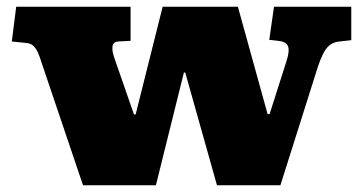

<svg xmlns="http://www.w3.org/2000/svg" viewBox="-20 -549 1066 569"><path d="M226 0 104 -361Q98 -381 92 -394Q86 -407 78 -414Q70 -421 55 -422L15 -426L28 -529H367V-428L330 -426Q316 -425 313.5 -412Q311 -399 320 -374L377 -210H382L462 -529H685L773 -211H779L830 -371Q839 -400 833 -413Q827 -426 804 -428L778 -431L792 -529H1021V-430L986 -426Q964 -424 950 -408.5Q936 -393 922 -351L811 0H623L529 -334H525L442 0Z"/></svg>

Font: Literata Variable Black
Style: Regular
Weight: 900
Designer: Latin by Veronika Burian and Jose Scaglione. Greek by Irene Vlachou. Cyrillic by Vera Evstafieva.
Foundry: TypeTogether
Version: Version 3.021